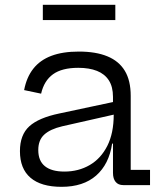

<svg xmlns="http://www.w3.org/2000/svg" viewBox="-20 -752 664 780"><path d="M481 0Q460.5 0 449.8 -13Q439 -26 439 -49.5V-209.5L445.5 -226L442 -286.5L439 -318V-358.5Q439 -399.5 422.2 -425.5Q405.5 -451.5 374 -464Q342.5 -476.5 298 -476.5Q231.5 -476.5 195.2 -450.2Q159 -424 147 -371.5L78 -386Q88 -438.5 115.5 -473.2Q143 -508 188.8 -525.2Q234.5 -542.5 300.5 -542.5Q369.5 -542.5 416.2 -523.2Q463 -504 487 -464.5Q511 -425 511 -362.5V-62H589.5V0ZM230 7Q147 7 104 -29.8Q61 -66.5 61 -138Q61 -204 99 -238.8Q137 -273.5 221 -291L460.5 -342V-290.5L233 -239Q184 -227.5 159.8 -205.2Q135.5 -183 135.5 -142.5Q135.5 -98.5 162.5 -76.8Q189.5 -55 241.5 -55Q299 -55 344.5 -81.5Q390 -108 416 -159.5Q442 -211 442 -286.5L461 -168.5H435.5Q423 -85 370.8 -39Q318.5 7 230 7ZM448.5 -732.5V-670.5H154V-732.5Z"/></svg>

Font: Hepta Slab
Style: Regular
Weight: 400
Designer: Michael LaGattuta
Foundry: Michael LaGattuta
Version: Version 1.100